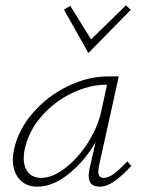

<svg xmlns="http://www.w3.org/2000/svg" viewBox="-20 -697 540 721"><path d="M473 -74Q437 -35 408.5 -15.5Q380 4 354 4Q313 4 313 -37Q313 -48 316 -63L339 -163Q297 -91 237.5 -43.5Q178 4 120 4Q77 4 52.5 -24.5Q28 -53 28 -98Q28 -109 32 -133Q48 -209 103 -272.5Q158 -336 234 -373Q310 -410 384 -410H426L351 -71Q349 -57 349 -53Q349 -29 370 -29Q387 -29 408 -44.5Q429 -60 458 -91ZM360 -278 382 -379H380Q315 -379 248.5 -346.5Q182 -314 134 -258Q86 -202 72 -133Q69 -117 69 -103Q69 -69 86.5 -49Q104 -29 134 -29Q178 -29 226.5 -67Q275 -105 311.5 -163.5Q348 -222 360 -278ZM220 -661 244 -675 322 -549 453 -677 471 -660 312 -498Z"/></svg>

Font: Ysabeau Light
Style: Italic
Weight: 300
Italic angle: -12°
Designer: Christian Thalmann (Catharsis Fonts)
Version: Version 0.003